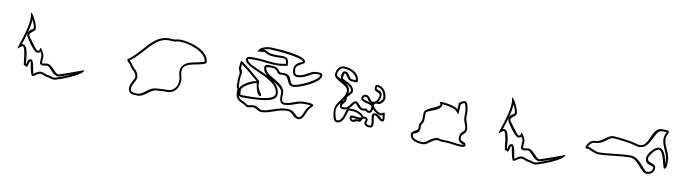

<svg xmlns="http://www.w3.org/2000/svg" viewBox="-33 -1379 6833 1915"><g transform="rotate(10 3383.5 -422.0)"><path d="M182 -687C208 -561 84 -299 113 -327C119 -333 145 -357 155 -357C188 -357 194 -171 200 -171C231 -171 227 -159 227 -159C247 -159 241 -222 260 -222C263 -222 280 -81 302 -81C322 -81 352 -117 377 -117C401 -117 424 -96 458 -96C482 -90 503 -77 533 -84C562 -90 803 -174 803 -228C803 -228 566 -141 554 -141C519 -141 479 -228 428 -228C412 -228 395 -222 380 -222C376 -222 374 -220 374 -225C374 -287 378 -280 377 -294C375 -322 326 -404 329 -354C330 -340 316 -339 305 -339C298 -339 200 -471 200 -477C200 -512 254 -518 254 -552C254 -606 170 -746 182 -687ZM206 -635C222 -603 234 -568 234 -552C234 -540 180 -534 180 -477C180 -458 274 -319 305 -319C312 -319 330 -319 342 -332C351 -316 357 -298 357 -293C357 -286 354 -287 354 -225C354 -204 380 -202 380 -202C403 -202 416 -208 428 -208C462 -208 495 -121 554 -121C572 -121 632 -144 695 -167C625 -134 542 -107 529 -104C506 -99 491 -109 461 -116H458C432 -116 413 -137 377 -137C346 -137 321 -110 308 -103C300 -120 293 -242 260 -242C224 -242 225 -195 223 -188C220 -189 218 -190 217 -190C213 -221 213 -377 155 -377C150 -377 145 -375 143 -374C165 -439 202 -548 206 -635Z M1275 -110C1286 -72 1326 -70 1367 -70C1446 -70 1477 -154 1555 -154C1583 -154 1618 -160 1643 -158C1740 -150 1790 -251 1767 -334C1713 -502 1917 -455 1991 -510C1991 -639 1786 -694 1691 -694C1665 -694 1640 -682 1611 -686C1421 -710 1349 -502 1207 -410C1207 -382 1237 -377 1247 -354C1266 -310 1316 -300 1315 -246C1315 -227 1259 -163 1275 -110ZM1294 -116C1281 -159 1334 -205 1335 -246C1336 -312 1277 -333 1265 -362C1255 -386 1234 -397 1230 -402C1376 -505 1439 -687 1609 -666C1645 -662 1672 -674 1691 -674C1783 -674 1959 -620 1970 -521C1936 -503 1875 -500 1822 -483C1763 -464 1719 -420 1748 -328C1770 -247 1720 -172 1645 -178C1616 -180 1581 -174 1555 -174C1461 -174 1429 -90 1367 -90C1323 -90 1300 -94 1294 -116Z M2711 -630C2628 -624 2551 -645 2465 -645C2426 -645 2372 -655 2372 -615C2372 -523 2723 -487 2723 -327C2723 -249 2471 -255 2429 -255C2364 -255 2375 -252 2375 -309C2375 -342 2484 -399 2519 -399C2519 -399 2532 -279 2573 -279C2581 -279 2582 -277 2582 -285C2582 -306 2540 -343 2540 -387V-423C2540 -423 2349 -591 2327 -591C2324 -591 2318 -534 2318 -528C2311 -500 2340 -486 2333 -459C2324 -423 2327 -372 2327 -336C2327 -322 2339 -316 2339 -306V-270C2339 -209 2379 -190 2423 -171C2441 -163 2453 -147 2474 -147C2491 -147 2507 -156 2525 -156C2554 -156 2578 -123 2612 -123C2695 -123 2774 -180 2867 -180C2925 -180 2929 -117 2993 -117C3040 -127 3047 -180 3065 -216C3070 -226 3113 -275 3113 -276C3113 -302 3026 -297 3008 -297C2944 -297 2889 -255 2831 -255C2785 -248 2795 -310 2795 -342C2796 -460 2585 -481 2585 -570C2585 -579 2654 -576 2654 -576C2691 -576 2706 -525 2726 -525H2771C2833 -525 2807 -426 2882 -426C2935 -426 3149 -511 3149 -585C3149 -618 3109 -612 3086 -612C3021 -612 2980 -549 2903 -549C2873 -549 2873 -586 2873 -609C2873 -653 2957 -663 2957 -690C2957 -758 2651 -774 2585 -774C2554 -774 2474 -754 2474 -711C2474 -711 2536 -720 2543 -720C2590 -683 2651 -688 2708 -690C2755 -691 2771 -692 2771 -639ZM2356 -319C2349 -335 2347 -334 2347 -336C2347 -373 2344 -423 2352 -454C2364 -501 2334 -512 2338 -526V-528C2338 -531 2339 -547 2341 -560C2394 -523 2481 -448 2514 -419C2470 -415 2370 -368 2356 -319ZM2361 -250C2376 -230 2400 -235 2429 -235C2475 -235 2516 -235 2574 -240C2643 -246 2743 -259 2743 -327C2743 -474 2498 -528 2420 -581C2398 -596 2392 -608 2392 -615C2392 -628 2411 -625 2465 -625C2548 -625 2626 -604 2713 -610L2791 -622V-639C2791 -704 2756 -711 2708 -710C2649 -708 2594 -705 2555 -736L2550 -740H2543C2538 -740 2529 -739 2520 -738C2542 -749 2572 -754 2585 -754C2653 -754 2917 -730 2937 -692C2929 -684 2853 -663 2853 -609C2853 -594 2849 -529 2903 -529C2992 -529 3035 -592 3086 -592H3106C3129 -592 3129 -590 3129 -585C3129 -536 2933 -446 2882 -446C2830 -446 2861 -545 2771 -545H2728C2722 -550 2698 -595 2654 -596C2654 -596 2642 -597 2629 -597C2625 -597 2565 -609 2565 -570C2565 -453 2776 -438 2775 -342C2775 -329 2773 -309 2775 -289C2778 -264 2791 -230 2833 -235C2901 -236 2953 -277 3008 -277C3021 -277 3062 -279 3085 -274C3071 -257 3053 -237 3047 -225C3026 -182 3020 -145 2991 -137C2947 -139 2943 -200 2867 -200C2766 -200 2686 -143 2612 -143C2591 -143 2569 -176 2525 -176C2500 -176 2484 -167 2474 -167C2463 -167 2457 -178 2431 -189C2393 -206 2368 -220 2361 -250Z M3602 -252C3625 -229 3529 -246 3518 -246C3507 -246 3490 -240 3490 -234C3490 -203 3500 -186 3532 -186C3556 -186 3549 -198 3572 -198H3592C3617 -198 3611 -237 3634 -237C3648 -237 3652 -238 3652 -228C3652 -213 3644 -206 3644 -198C3644 -176 3672 -159 3694 -159C3731 -159 3736 -173 3736 -210C3736 -230 3728 -246 3728 -264C3728 -268 3724 -288 3734 -288C3756 -288 3788 -240 3814 -240C3825 -240 3835 -246 3835 -258C3835 -267 3832 -330 3824 -330C3805 -330 3804 -318 3790 -318C3766 -318 3706 -359 3706 -387C3706 -392 3716 -405 3728 -405H3752C3775 -405 3808 -445 3808 -468C3808 -527 3773 -591 3704 -591C3687 -591 3686 -568 3686 -558C3686 -509 3746 -528 3746 -492C3746 -457 3723 -417 3692 -417C3658 -417 3660 -474 3610 -474C3594 -474 3572 -459 3572 -435C3572 -384 3686 -401 3686 -360C3686 -344 3682 -321 3668 -321C3645 -321 3652 -346 3622 -336C3575 -321 3569 -380 3526 -393C3483 -393 3475 -312 3416 -312C3402 -312 3394 -311 3394 -327C3394 -350 3428 -358 3428 -384V-405C3428 -434 3478 -457 3478 -483C3478 -559 3356 -583 3356 -597C3356 -606 3359 -648 3370 -648C3386 -648 3405 -582 3446 -582C3457 -582 3508 -572 3508 -591C3508 -671 3426 -714 3346 -714C3302 -714 3272 -667 3272 -621C3272 -565 3418 -537 3418 -483C3418 -397 3322 -354 3322 -270C3322 -245 3329 -153 3370 -153C3457 -153 3456 -291 3472 -291C3526 -291 3564 -289 3602 -252ZM3681 -398C3679 -398 3681 -398 3679 -399ZM3623 -256C3621 -261 3619 -263 3616 -266C3572 -309 3526 -311 3472 -311C3470 -311 3467 -310 3465 -310C3500 -339 3511 -370 3523 -373C3539 -366 3568 -298 3628 -317C3631 -318 3632 -318 3633 -318C3636 -315 3648 -301 3668 -301C3699 -301 3704 -335 3705 -346C3727 -322 3763 -298 3790 -298C3800 -298 3808 -302 3811 -304C3814 -286 3815 -267 3815 -260H3813C3805 -260 3774 -308 3733 -308C3693 -308 3707 -263 3707 -263C3707 -238 3715 -225 3715 -210C3715 -176 3718 -179 3693 -179C3678 -179 3665 -192 3664 -197C3666 -201 3671 -212 3671 -228C3671 -255 3641 -257 3633 -257C3630 -257 3626 -257 3623 -256ZM3369 -668C3326 -668 3335 -597 3335 -597C3335 -565 3381 -560 3398 -551C3431 -534 3457 -512 3457 -483C3457 -482 3451 -471 3435 -455C3437 -464 3437 -474 3437 -483C3437 -563 3291 -591 3291 -621C3291 -661 3317 -694 3345 -694C3418 -694 3482 -657 3487 -600C3474 -599 3456 -602 3445 -602C3418 -602 3411 -668 3369 -668ZM3407 -394V-384C3407 -376 3373 -371 3373 -327C3373 -294 3405 -292 3415 -292C3429 -292 3442 -295 3453 -301C3442 -287 3441 -271 3435 -251C3423 -210 3406 -173 3369 -173C3356 -173 3341 -237 3341 -270C3341 -315 3376 -347 3407 -394ZM3667 -404C3620 -421 3591 -422 3591 -435C3591 -446 3603 -454 3609 -454C3640 -454 3629 -428 3667 -404ZM3743 -425C3757 -444 3765 -468 3765 -492C3765 -557 3705 -531 3705 -558C3705 -562 3706 -568 3707 -571C3759 -569 3787 -520 3787 -468C3787 -456 3758 -425 3751 -425ZM3592 -220C3591 -219 3591 -218 3591 -218H3571C3534 -218 3542 -206 3531 -206C3513 -206 3512 -210 3510 -225C3513 -226 3516 -226 3517 -226C3524 -226 3566 -219 3592 -220Z M4535 -489C4497 -530 4331 -543 4349 -527C4406 -476 4209 -461 4209 -396V-336C4209 -305 4185 -294 4185 -270V-237C4185 -205 4121 -205 4121 -168C4121 -98 4204 -87 4257 -87C4301 -87 4346 -153 4397 -153C4432 -142 4438 -144 4473 -144C4517 -145 4583 -129 4625 -129C4647 -129 4677 -128 4677 -153C4677 -186 4617 -175 4617 -213C4617 -261 4665 -258 4665 -309C4665 -357 4637 -387 4637 -426V-480C4637 -507 4625 -582 4599 -582C4564 -582 4559 -564 4539 -555ZM4657 -153C4657 -150 4638 -149 4625 -149C4586 -149 4521 -165 4473 -164C4435 -164 4435 -162 4401 -173H4397C4331 -173 4283 -107 4257 -107C4201 -107 4141 -120 4141 -168C4141 -182 4205 -178 4205 -237V-270C4205 -279 4229 -293 4229 -336V-396C4229 -432 4373 -436 4379 -506V-514C4426 -512 4504 -494 4521 -476L4553 -441L4559 -543C4578 -556 4577 -561 4597 -562C4606 -552 4617 -500 4617 -480V-426C4617 -377 4645 -349 4645 -309C4645 -276 4597 -281 4597 -213C4597 -161 4657 -155 4657 -153Z M5054 -687C5080 -561 4956 -299 4985 -327C4991 -333 5017 -357 5027 -357C5060 -357 5066 -171 5072 -171C5103 -171 5099 -159 5099 -159C5119 -159 5113 -222 5132 -222C5135 -222 5152 -81 5174 -81C5194 -81 5224 -117 5249 -117C5273 -117 5296 -96 5330 -96C5354 -90 5375 -77 5405 -84C5434 -90 5675 -174 5675 -228C5675 -228 5438 -141 5426 -141C5391 -141 5351 -228 5300 -228C5284 -228 5267 -222 5252 -222C5248 -222 5246 -220 5246 -225C5246 -287 5250 -280 5249 -294C5247 -322 5198 -404 5201 -354C5202 -340 5188 -339 5177 -339C5170 -339 5072 -471 5072 -477C5072 -512 5126 -518 5126 -552C5126 -606 5042 -746 5054 -687ZM5078 -635C5094 -603 5106 -568 5106 -552C5106 -540 5052 -534 5052 -477C5052 -458 5146 -319 5177 -319C5184 -319 5202 -319 5214 -332C5223 -316 5229 -298 5229 -293C5229 -286 5226 -287 5226 -225C5226 -204 5252 -202 5252 -202C5275 -202 5288 -208 5300 -208C5334 -208 5367 -121 5426 -121C5444 -121 5504 -144 5567 -167C5497 -134 5414 -107 5401 -104C5378 -99 5363 -109 5333 -116H5330C5304 -116 5285 -137 5249 -137C5218 -137 5193 -110 5180 -103C5172 -120 5165 -242 5132 -242C5096 -242 5097 -195 5095 -188C5092 -189 5090 -190 5089 -190C5085 -221 5085 -377 5027 -377C5022 -377 5017 -375 5015 -374C5037 -439 5074 -548 5078 -635Z M5889 -328C5907 -319 5966 -292 5994 -292C6102 -292 6208 -316 6315 -316C6398 -316 6445 -184 6501 -184C6546 -184 6579 -210 6579 -253C6579 -310 6492 -284 6492 -340C6492 -364 6551 -442 6582 -442C6638 -442 6650 -265 6669 -265C6700 -265 6691 -345 6691 -352C6691 -428 6630 -496 6630 -559C6630 -589 6651 -616 6651 -640C6651 -650 6587 -649 6582 -649C6455 -652 6500 -406 6345 -463C6309 -476 6158 -496 6117 -496C6051 -496 6016 -418 5940 -418C5899 -418 5859 -373 5859 -331C5859 -326 5865 -328 5868 -328ZM5894 -348H5882C5891 -376 5918 -398 5940 -398C6031 -398 6068 -476 6117 -476C6154 -476 6308 -455 6338 -444C6503 -383 6499 -631 6582 -629C6586 -629 6612 -629 6629 -627C6624 -610 6610 -588 6610 -559C6610 -484 6670 -419 6670 -352C6670 -346 6673 -326 6672 -310C6661 -354 6645 -462 6582 -462C6533 -462 6472 -375 6472 -340C6472 -257 6559 -284 6559 -253C6559 -223 6539 -204 6501 -204C6470 -204 6416 -336 6315 -336C6205 -336 6099 -312 5994 -312C5973 -312 5913 -339 5894 -348Z"/></g></svg>

Font: CISF Camouflage Kit
Style: OuLn
Weight: 400
Designer: Robert Jablonski, Jasper
Foundry: Cannot Into Space Fonts
Version: Version 1.27